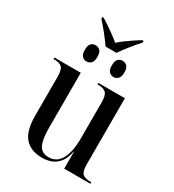

<svg xmlns="http://www.w3.org/2000/svg" viewBox="-210 -999 1019 1127"><g transform="rotate(30 299.5 -436.0)"><path d="M250 -742Q231 -770 201.5 -807Q172 -844 147 -871V-882H158Q174 -872 198.5 -855.5Q223 -839 247.5 -821Q272 -803 288 -789Q302 -803 326.5 -821Q351 -839 376 -855.5Q401 -872 417 -882H427V-871Q402 -844 372.5 -807Q343 -770 324 -742ZM196 -610Q179 -610 166.5 -622.5Q154 -635 154 -665Q154 -696 166.5 -708Q179 -720 196 -720Q214 -720 226.5 -708Q239 -696 239 -665Q239 -635 226.5 -622.5Q214 -610 196 -610ZM380 -610Q362 -610 349.5 -622.5Q337 -635 337 -665Q337 -696 349.5 -708Q362 -720 380 -720Q396 -720 409 -708Q422 -696 422 -665Q422 -635 409 -622.5Q396 -610 380 -610ZM254 10Q175 10 135 -36Q95 -82 95 -185V-446Q95 -494 80 -510Q65 -526 25 -526H22V-536H201V-165Q201 -83 219.5 -47.5Q238 -12 284 -12Q340 -12 367 -63Q394 -114 394 -203V-445Q394 -494 378 -510Q362 -526 323 -526H320V-536H500V-88Q500 -40 516.5 -25Q533 -10 573 -10H576V0H398V-114H396Q386 -63 363.5 -36.5Q341 -10 312.5 0Q284 10 254 10Z"/></g></svg>

Font: Noto Serif Display SemiCondensed Medium
Style: Regular
Weight: 500
Width: 4
Designer: Monotype Design Team
Foundry: Monotype Imaging Inc.
Version: Version 2.009